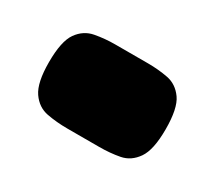

<svg xmlns="http://www.w3.org/2000/svg" viewBox="-53 -676 408 365"><g transform="rotate(30 151.0 -494.0)"><path d="M116 -402Q93 -402 71.5 -406Q50 -410 36.5 -429.5Q23 -449 23 -494Q23 -540 36.5 -559Q50 -578 71.5 -582Q93 -586 115 -586H187Q210 -586 231 -582Q252 -578 265.5 -559Q279 -540 279 -494Q279 -449 265.5 -429.5Q252 -410 231 -406Q210 -402 186 -402Z"/></g></svg>

Font: Fredoka Light
Style: Bold
Weight: 700
Version: Version 2.001